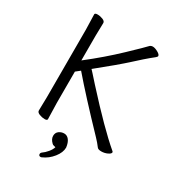

<svg xmlns="http://www.w3.org/2000/svg" viewBox="-217 -828 1065 1174"><g transform="rotate(30 315.0 -240.5)"><path d="M179 1Q179 11 160.5 11Q142 11 123 3.5Q104 -4 104 -17L106 -112V-589L103 -695Q103 -705 122 -705Q141 -705 159.5 -697.5Q178 -690 178 -677L176 -588V-412Q289 -500 384 -590.5Q479 -681 488.5 -692.5Q498 -704 513 -704Q528 -704 549 -692.5Q570 -681 570 -670Q570 -665 560.5 -657Q551 -649 531 -633Q511 -617 447.5 -559Q384 -501 256 -398Q257 -398 274.5 -378Q292 -358 322 -325Q509 -119 618 -27Q622 -24 622 -20Q622 -10 602 -0.5Q582 9 559 9Q536 9 529 -2Q512 -25 489 -49Q307 -239 206 -357L176 -333V-111ZM255 224Q241 224 241 210Q241 203 247 198Q266 185 282.5 165Q299 145 304 127Q302 126 292.5 124Q283 122 279 117Q257 96 257 73.5Q257 51 273 39Q289 27 309.5 27Q330 27 344 45Q358 63 362 96Q362 131 333 167.5Q304 204 263 222Q259 224 255 224Z"/></g></svg>

Font: LXGW WenKai TC
Style: Regular
Weight: 400
Designer: LXGW / Fontworks Inc.
Foundry: LXGW / Fontworks Inc.
Version: Version 1.330